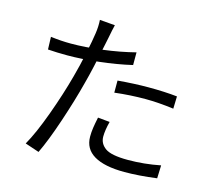

<svg xmlns="http://www.w3.org/2000/svg" viewBox="-115 -933 1229 1108"><g transform="rotate(15 500.0 -379.0)"><path d="M424 -707.6 416 -669Q382.6 -505 360.2 -422.8Q331.2 -309.6 286.6 -176.5Q242 -43.4 204.2 34.4L120.2 6.2Q162.2 -67.2 209.4 -196.5Q256.6 -325.8 287.4 -440.8Q305.6 -506.2 322.6 -587.9Q339.6 -669.6 345.4 -711.8Q351.8 -754.4 349.2 -793.4L440.6 -785.8Q433.4 -758 424 -707.6ZM601.8 -667V-591.2Q511 -570 407 -558.4Q303 -546.8 220 -546.8Q156.8 -546.8 104 -550.8L101.6 -625.8Q164.8 -617.8 221.8 -617.8Q306.2 -617.8 408.8 -630.8Q511.4 -643.8 601.8 -667ZM720 -490Q819.6 -490 893 -481.8L890.8 -408Q798 -420.2 722.4 -420.2Q630.8 -420.2 538 -409.2V-481.4Q639.2 -490 720 -490ZM542 -148Q542 -106.2 578 -80.3Q614 -54.4 713 -54.4Q811 -54.4 907.8 -73.8L905 4.2Q797.4 18.2 712 18.2Q593.2 18.2 531 -18.5Q468.8 -55.2 468.8 -128.4Q468.8 -154.4 472.6 -180.5Q476.4 -206.6 484.6 -245.8L555.8 -239Q542 -186.2 542 -148Z"/></g></svg>

Font: 寒蝉端黑体 Light
Style: Regular
Weight: 300
Designer: ChillDuanSans {Warren2060}; 
Source Han Sans {Ryoko NISHIZUKA 西塚涼子 (kana, bopomofo & ideographs); Paul D. Hunt (Latin, G
Foundry: ChillType&Adobe
Version: Version 1.300;Glyphs 3.3 (3306)